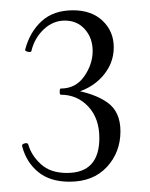

<svg xmlns="http://www.w3.org/2000/svg" viewBox="-20 -749 291 373"><path d="M214 -494Q214 -453 187.5 -424.5Q161 -396 115 -396Q77 -396 54 -415Q31 -434 23 -465Q22 -469 28 -470.5Q34 -472 35 -468Q41 -447 59.5 -430Q78 -413 110 -413Q173 -413 173 -481Q173 -519 151.5 -542Q130 -565 98 -565Q96 -565 96 -571Q96 -577 98 -577Q127 -577 143.5 -600.5Q160 -624 160 -650Q160 -675 145 -692Q130 -709 106 -709Q83 -709 65 -692Q47 -675 41 -650Q41 -648 37 -648Q34 -648 31 -649.5Q28 -651 29 -653Q38 -687 61 -708Q84 -729 122 -729Q158 -729 179.5 -708.5Q201 -688 201 -657Q201 -625 178.5 -600Q156 -575 119 -567L118 -575Q163 -568 188.5 -550Q214 -532 214 -494Z"/></svg>

Font: Cormorant Unicase Light
Style: Regular
Weight: 300
Designer: Christian Thalmann (Catharsis Fonts)
Foundry: Catharsis Fonts
Version: Version 4.000